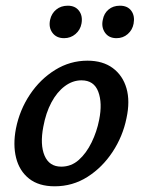

<svg xmlns="http://www.w3.org/2000/svg" viewBox="-20 -643 500 674"><path d="M172 11Q116 11 82 -16Q48 -43 36.5 -89Q25 -135 36 -192Q49 -257 85 -311Q121 -365 173.5 -397.5Q226 -430 287 -430Q341 -430 376 -404Q411 -378 424 -333Q437 -288 424 -228Q411 -164 375 -109.5Q339 -55 287 -22Q235 11 172 11ZM195 -58Q230 -58 256.5 -81.5Q283 -105 301.5 -143Q320 -181 328 -222Q340 -281 325 -321Q310 -361 266 -361Q235 -361 207.5 -340.5Q180 -320 160.5 -283.5Q141 -247 132 -198Q120 -135 136.5 -96.5Q153 -58 195 -58ZM205 -509Q178 -509 164 -528Q150 -547 156 -574Q161 -596 177.5 -609.5Q194 -623 218 -623Q244 -623 257.5 -605Q271 -587 266 -560Q262 -538 245 -523.5Q228 -509 205 -509ZM389 -509Q362 -509 348.5 -528.5Q335 -548 341 -574Q345 -596 361 -609.5Q377 -623 401 -623Q428 -623 441 -605Q454 -587 449 -560Q445 -538 428.5 -523.5Q412 -509 389 -509Z"/></svg>

Font: Ysabeau Infant SemiBold
Style: Italic
Weight: 600
Italic angle: -12°
Designer: Christian Thalmann (Catharsis Fonts)
Version: Version 2.002; featfreeze: ss01,ss02,lnum